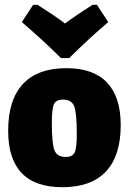

<svg xmlns="http://www.w3.org/2000/svg" viewBox="-20 -768 537 800"><path d="M384 -748 431 -676Q362 -618 268 -526H234Q164 -596 71 -676L118 -748H136Q212 -700 251 -670Q290 -700 366 -748ZM257 -484Q369 -484 426 -424Q483 -364 483 -247Q483 -119 421.5 -53.5Q360 12 240 12Q14 12 14 -223Q14 -352 75.5 -418Q137 -484 257 -484ZM243 -353Q214 -353 205 -334.5Q196 -316 196 -257Q196 -169 207 -141.5Q218 -114 254 -114Q282 -114 291 -132.5Q300 -151 300 -211Q300 -298 289 -325.5Q278 -353 243 -353Z"/></svg>

Font: Alegreya Sans SC Black
Style: Regular
Weight: 900
Designer: Juan Pablo del Peral
Foundry: Huerta Tipografica
Version: Version 2.007